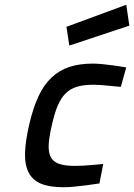

<svg xmlns="http://www.w3.org/2000/svg" viewBox="-20 -778 565 809"><path d="M371 -510Q390 -510 414 -507.5Q438 -505 460 -502Q486 -498 512 -494L489 -412Q467 -414 446 -416Q428 -418 408 -419.5Q388 -421 374 -421Q333 -421 304.5 -412.5Q276 -404 256.5 -384.5Q237 -365 223.5 -333.5Q210 -302 200 -257Q188 -207 185.5 -173Q183 -139 193 -118Q203 -97 228 -88Q253 -79 296 -79Q310 -79 330.5 -80Q351 -81 370 -83Q392 -85 415 -87L399 -5Q369 -1 342 3Q319 6 293 8.5Q267 11 249 11Q190 11 154 -3.5Q118 -18 101 -50.5Q84 -83 85.5 -134Q87 -185 104 -257Q120 -325 142.5 -373Q165 -421 197.5 -451.5Q230 -482 272.5 -496Q315 -510 371 -510ZM512 -758 525 -670 272 -586 260 -665Z"/></svg>

Font: Panefresco 600wt
Style: Italic
Weight: 600
Foundry: Campivisivi & Chank Co
Version: Version 1.000